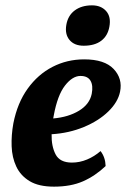

<svg xmlns="http://www.w3.org/2000/svg" viewBox="-20 -689 485 718"><path d="M182 9Q125 9 91 -11.5Q57 -32 41 -66Q25 -100 23.5 -142Q22 -184 30 -228Q45 -304 83.5 -357.5Q122 -411 176.5 -439Q231 -467 295 -467Q371 -467 405 -431Q439 -395 429 -346Q421 -307 385 -272Q349 -237 293.5 -214Q238 -191 173 -187Q172 -142 188 -111.5Q204 -81 249 -81Q278 -81 305.5 -92.5Q333 -104 356 -124Q374 -101 375 -68Q336 -31 290.5 -11Q245 9 182 9ZM181 -257Q180 -251 179 -246Q236 -251 275.5 -275Q315 -299 323 -338Q329 -369 318.5 -387Q308 -405 281 -405Q251 -405 223 -369Q195 -333 181 -257ZM293 -518Q258 -518 240 -539.5Q222 -561 228 -596Q234 -631 259.5 -650Q285 -669 324 -669Q358 -669 377 -647.5Q396 -626 389 -589Q383 -555 358.5 -536.5Q334 -518 293 -518Z"/></svg>

Font: Vollkorn
Style: Bold Italic
Weight: 700
Italic angle: -11°
Designer: Friedrich Althausen
Foundry: Friedrich Althausen
Version: Version 5.000; ttfautohint (v1.8.3)